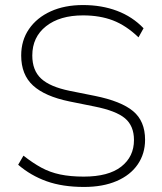

<svg xmlns="http://www.w3.org/2000/svg" viewBox="-20 -733 644 761"><path d="M313 8Q228 8 165 -14.5Q102 -37 52 -80L73 -116Q110 -87 144 -68.5Q178 -50 218.5 -41.5Q259 -33 312 -33Q410 -33 460.5 -72.5Q511 -112 511 -178Q511 -234 475.5 -264Q440 -294 354 -311L255 -331Q158 -351 111 -394Q64 -437 64 -513Q64 -573 95 -618Q126 -663 181 -688Q236 -713 309 -713Q383 -713 444 -690Q505 -667 549 -621L529 -585Q480 -632 428 -652Q376 -672 309 -672Q217 -672 162.5 -629Q108 -586 108 -513Q108 -454 143 -421.5Q178 -389 256 -373L356 -353Q460 -332 507.5 -292.5Q555 -253 555 -179Q555 -124 526 -81.5Q497 -39 442.5 -15.5Q388 8 313 8Z"/></svg>

Font: Mulish ExtraLight ExtraLight
Style: Regular
Weight: 250
Version: Version 3.603